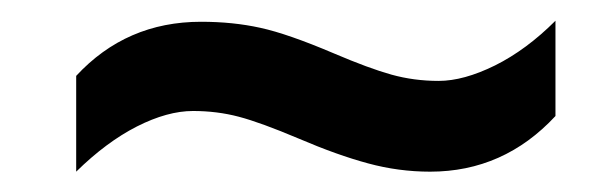

<svg xmlns="http://www.w3.org/2000/svg" viewBox="-20 -446 591 187"><path d="M168 -337.9Q143.1 -337.9 113.3 -322.8Q83.5 -307.6 54.2 -278.8V-372.1Q103 -424.8 175.8 -424.8Q207 -424.8 233.6 -418.9Q260.3 -413.1 305.2 -394Q339.4 -379.4 361.3 -373.3Q383.3 -367.2 407.2 -367.2Q431.6 -367.2 462.2 -382.3Q492.7 -397.5 521 -425.8V-333Q470.7 -278.8 398.9 -278.8Q368.2 -278.8 338.4 -286.9Q308.6 -294.9 271 -311Q233.9 -326.7 212.6 -332.3Q191.4 -337.9 168 -337.9Z"/></svg>

Font: TypoPRO Open Sans
Style: Italic
Weight: 600
Italic angle: -12°
Foundry: Ascender Corporation
Version: Version 1.10